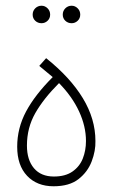

<svg xmlns="http://www.w3.org/2000/svg" viewBox="-20 -650 394 670"><path d="M167 0Q109 0 74.5 -36.5Q40 -73 40 -138Q40 -203 71 -261Q102 -319 164 -381L117 -420L141 -447Q225 -380 269 -307.5Q313 -235 313 -158Q314 -124 300 -87Q286 -50 254 -25Q222 0 167 0ZM168 -34Q208 -34 233 -51.5Q258 -69 269 -97Q280 -125 280 -158Q280 -209 256 -261Q232 -313 186 -360Q132 -306 103 -255Q74 -204 74 -142Q74 -92 98.5 -63Q123 -34 168 -34ZM230 -569Q217 -569 208 -577.5Q199 -586 199 -599Q199 -612 208 -621Q217 -630 230 -630Q242 -630 251 -621Q260 -612 260 -599Q260 -586 251 -577.5Q242 -569 230 -569ZM125 -569Q112 -569 103 -577.5Q94 -586 94 -599Q94 -612 103 -621Q112 -630 125 -630Q137 -630 146 -621Q155 -612 155 -599Q155 -586 146 -577.5Q137 -569 125 -569Z"/></svg>

Font: Noto Sans Arabic Cond ExtLt
Style: Regular
Weight: 200
Width: 3
Designer: Monotype Design Team, Nadine Chahine, Nizar Qandah and Khaled Hosny
Foundry: Monotype Imaging Inc.
Version: Version 2.012; ttfautohint (v1.8.4.7-5d5b)